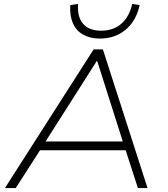

<svg xmlns="http://www.w3.org/2000/svg" viewBox="-20 -956 852 976"><path d="M5 0 456 -705H503L730 0H681L615 -204L643 -192H154L191 -204L60 0ZM472 -646 206 -228 179 -237H632L607 -228L474 -646ZM488 -760Q438 -760 402.5 -780Q367 -800 350.5 -838Q334 -876 337 -930L377 -936Q372 -871 402 -835.5Q432 -800 494 -800Q557 -800 597.5 -836Q638 -872 652 -936L690 -930Q672 -849 618 -804.5Q564 -760 488 -760Z"/></svg>

Font: Nunito Sans 10pt SemiExpanded ExtraLight
Style: Italic
Weight: 250
Width: 6
Italic angle: -9°
Designer: Vernon Adams
Foundry: Vernon Adams
Version: Version 3.101;gftools[0.9.27]